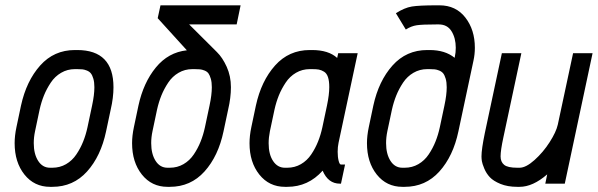

<svg xmlns="http://www.w3.org/2000/svg" viewBox="-20 -704 2291 736"><path d="M275.9 -512.2Q415 -512.2 415 -369.6Q415 -329.6 404.3 -283.7L386.7 -200.7Q366.7 -105.5 313.7 -46.6Q260.7 12.2 180.7 12.2H171.9Q111.3 12.2 73.7 -34.9Q36.1 -82 36.1 -155.3Q36.1 -183.6 43 -216.3L60.5 -299.3Q81.1 -393.6 134 -452.9Q187 -512.2 267.1 -512.2ZM341.8 -369.6Q341.8 -388.7 337.9 -402.1Q334 -415.5 328.4 -422.6Q322.8 -429.7 313 -433.6Q303.2 -437.5 295.7 -438.2Q288.1 -439 275.9 -439H267.1Q238.3 -439 214.4 -425Q190.4 -411.1 174.6 -387.2Q158.7 -363.3 148.4 -337.9Q138.2 -312.5 131.8 -283.7L114.3 -200.7Q109.4 -177.7 109.4 -155.3Q109.4 -113.8 126.2 -87.4Q143.1 -61 171.9 -61H180.7Q209.5 -61 233.2 -74.7Q256.8 -88.4 272.7 -112.1Q288.6 -135.7 298.8 -161.4Q309.1 -187 315.4 -216.3L333 -299.3Q341.8 -340.3 341.8 -369.6Z M726.1 -439H717.3Q688.5 -439 664.6 -425Q640.6 -411.1 624.8 -387.2Q608.9 -363.3 598.6 -337.9Q588.4 -312.5 582 -283.7L564.5 -200.7Q559.6 -177.7 559.6 -155.3Q559.6 -113.8 576.4 -87.4Q593.3 -61 622.1 -61H630.9Q659.7 -61 683.3 -74.7Q707 -88.4 722.9 -112.1Q738.8 -135.7 749 -161.4Q759.3 -187 765.6 -216.3L783.2 -299.3Q792 -340.3 792 -369.6Q792 -388.7 788.1 -402.1Q784.2 -415.5 779.1 -422.6Q773.9 -429.7 764.2 -433.6Q754.4 -437.5 746.6 -438.2Q738.8 -439 726.1 -439ZM595.2 -683.6H902.3L887.2 -610.4H705.1L811.5 -504.4Q833 -483.4 849.1 -447.8Q865.2 -412.1 865.2 -369.6Q865.2 -329.6 854.5 -283.7L836.9 -200.7Q816.9 -105.5 763.9 -46.6Q710.9 12.2 630.9 12.2H622.1Q561.5 12.2 523.9 -34.9Q486.3 -82 486.3 -155.3Q486.3 -183.6 493.2 -216.3L510.7 -299.3Q529.8 -387.2 577.4 -445.3Q625 -503.4 696.3 -511.2L584.5 -634.3Z M1242.2 -370.1Q1242.2 -393.6 1237.3 -408.2Q1232.4 -422.9 1222.2 -429.2Q1211.9 -435.5 1202.1 -437.3Q1192.4 -439 1176.3 -439H1167.5Q1138.7 -439 1114.7 -425Q1090.8 -411.1 1075 -387.2Q1059.1 -363.3 1048.8 -337.9Q1038.6 -312.5 1032.2 -283.7L1014.6 -200.7Q1009.8 -176.8 1009.8 -154.8Q1009.8 -112.3 1026.9 -86.7Q1043.9 -61 1072.3 -61H1081.1Q1109.9 -61 1133.5 -74.7Q1157.2 -88.4 1173.1 -112.1Q1189 -135.7 1199.2 -161.4Q1209.5 -187 1215.8 -216.3L1233.4 -299.3Q1242.2 -341.3 1242.2 -370.1ZM1167.5 -512.2H1176.3Q1239.3 -512.2 1272.5 -481.9L1276.4 -500H1351.1L1277.8 -156.7Q1274.4 -141.1 1274.4 -122.1Q1274.4 -102.1 1278.1 -87.6Q1281.7 -73.2 1287.1 -73.2H1302.7L1287.1 0H1282.7Q1237.8 0 1216.8 -49.8Q1161.6 12.2 1081.1 12.2H1072.3Q1011.7 12.2 974.1 -34.9Q936.5 -82 936.5 -154.8Q936.5 -183.6 943.4 -216.3L960.9 -299.3Q981.4 -393.6 1034.4 -452.9Q1087.4 -512.2 1167.5 -512.2Z M1692.4 -369.6Q1692.4 -388.7 1688.5 -402.1Q1684.6 -415.5 1679 -422.6Q1673.3 -429.7 1663.6 -433.6Q1653.8 -437.5 1646.2 -438.2Q1638.7 -439 1626.5 -439H1617.7Q1588.9 -439 1564.9 -425Q1541 -411.1 1525.1 -387.2Q1509.3 -363.3 1499 -337.9Q1488.8 -312.5 1482.4 -283.7L1464.8 -200.7Q1460 -177.7 1460 -155.3Q1460 -113.8 1476.8 -87.4Q1493.7 -61 1522.5 -61H1531.2Q1560.1 -61 1583.7 -74.7Q1607.4 -88.4 1623.3 -112.1Q1639.2 -135.7 1649.4 -161.4Q1659.7 -187 1666 -216.3L1683.6 -299.3Q1692.4 -340.3 1692.4 -369.6ZM1654.3 -683.6H1664.6Q1727.5 -683.6 1763.9 -636.7Q1800.3 -589.8 1800.3 -521Q1800.3 -495.6 1794.9 -471.2L1737.3 -200.7Q1717.3 -105.5 1664.3 -46.6Q1611.3 12.2 1531.2 12.2H1522.5Q1461.9 12.2 1424.3 -34.9Q1386.7 -82 1386.7 -155.3Q1386.7 -183.6 1393.6 -216.3L1411.1 -299.3Q1431.6 -393.6 1484.6 -452.9Q1537.6 -512.2 1617.7 -512.2H1626.5Q1686.5 -512.2 1722.7 -482.4L1723.6 -486.8Q1727.1 -502 1727.1 -521Q1727.1 -558.1 1710.9 -584.2Q1694.8 -610.4 1661.6 -610.4H1654.3Q1598.6 -610.4 1577.4 -607.2Q1556.2 -604 1535.6 -590.8L1497.6 -653.3Q1530.3 -674.3 1558.6 -679Q1586.9 -683.6 1654.3 -683.6Z M1962.9 12.2Q1925.8 12.2 1898.4 1Q1871.1 -10.3 1857.7 -24.7Q1844.2 -39.1 1836.4 -57.9Q1828.6 -76.7 1827.1 -86.7Q1825.7 -96.7 1825.7 -104.5Q1825.7 -131.8 1838.4 -193.4L1903.8 -500H1978.5L1909.7 -177.7Q1898.9 -127.9 1898.9 -104.5Q1898.9 -83.5 1912.4 -72.3Q1925.8 -61 1962.9 -61H1971.7Q1996.1 -61 2029.1 -90.6Q2062 -120.1 2086.9 -158.9Q2111.8 -197.8 2118.2 -226.1L2176.8 -500H2251.5L2145 0H2070.3L2077.6 -35.6Q2022.5 12.2 1971.7 12.2Z"/></svg>

Font: Anka/Coder Narrow
Style: Italic
Weight: 400
Width: 3
Italic angle: -12°
Monospace: yes
Version: Version 001.100